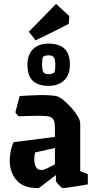

<svg xmlns="http://www.w3.org/2000/svg" viewBox="-20 -955 486 986"><path d="M176 11Q99 11 64.5 -30Q30 -71 30 -129Q30 -152 34.5 -176.5Q39 -201 50 -225L262 -252V-302Q262 -332 252 -344.5Q242 -357 217 -359Q191 -361 149 -360Q107 -359 74 -358L59 -378L81 -462Q129 -465 178.5 -466.5Q228 -468 267 -462Q281 -460 302 -444Q323 -428 343.5 -405Q364 -382 378 -359.5Q392 -337 392 -321V-76L431 -61V-8Q408 -4 380.5 0.5Q353 5 331 8Q309 11 303 11Q299 11 290.5 3Q282 -5 274.5 -14Q267 -23 267 -27V-56Q248 -42 228 -26.5Q208 -11 194 0Q180 11 176 11ZM156 -136Q156 -114 164 -98Q172 -82 195 -82Q204 -82 222 -90.5Q240 -99 262 -111V-195L160 -172Q156 -155 156 -136ZM163 -748 128 -792 268 -935 336 -872 333 -833Q298 -814 250.5 -790.5Q203 -767 163 -748ZM229 -514Q177 -514 149 -539.5Q121 -565 121 -624Q121 -674 149.5 -702.5Q178 -731 230 -731Q281 -731 310 -706Q339 -681 339 -621Q339 -571 309.5 -542.5Q280 -514 229 -514ZM229 -574Q239 -574 246 -576.5Q253 -579 260 -583Q264 -597 264 -622Q264 -652 255.5 -661.5Q247 -671 230 -671Q220 -671 213.5 -669Q207 -667 200 -663Q199 -656 197.5 -645.5Q196 -635 196 -623Q196 -594 203.5 -584Q211 -574 229 -574Z"/></svg>

Font: Grenze Gotisch
Style: Bold
Weight: 700
Designer: Renata Polastri
Foundry: Omnibus-Type
Version: Version 1.001